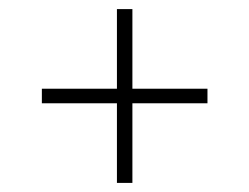

<svg xmlns="http://www.w3.org/2000/svg" viewBox="-20 -591 548 422"><path d="M237 -189V-364H72V-396H237V-571H271V-396H436V-364H271V-189Z"/></svg>

Font: Encode Sans Condensed Thin
Style: Regular
Weight: 100
Width: 3
Designer: Multiple Designers
Foundry: Impallari Type
Version: Version 3.000; ttfautohint (v1.8.3) -l 8 -r 50 -G 200 -x 14 